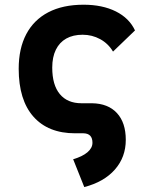

<svg xmlns="http://www.w3.org/2000/svg" viewBox="-20 -547 626 802"><path d="M332 234.4 285.6 118.2Q324.2 106.9 345.2 89.1Q366.2 71.3 366.2 49.3Q366.2 10.7 329.1 9.8H293.9Q181.2 9.8 119.6 -59.8Q58.1 -129.4 58.1 -259.8Q58.1 -344.2 89.6 -404.1Q121.1 -463.9 181.6 -495.6Q242.2 -527.3 329.1 -527.3Q407.7 -527.3 463.9 -499.3Q520 -471.2 543.9 -419.9L452.1 -331.5Q432.1 -365.2 398.4 -383.5Q364.7 -401.9 325.2 -401.9Q285.2 -401.9 256.8 -386Q228.5 -370.1 213.4 -339.4Q198.2 -308.6 198.2 -264.6Q198.2 -191.9 230 -153.8Q261.7 -115.7 320.3 -115.7H364.3Q431.6 -114.7 468.5 -74.7Q505.4 -34.7 505.4 37.1Q505.4 109.4 460 161.1Q414.6 212.9 332 234.4Z"/></svg>

Font: Cascadia Code PL
Style: Regular
Weight: 400
Monospace: yes
Designer: Aaron Bell
Foundry: Saja Typeworks
Version: Version 2102.003